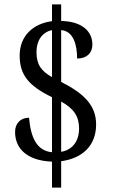

<svg xmlns="http://www.w3.org/2000/svg" viewBox="-20 -780 517 879"><path d="M218 -40V79H260V-42C358 -55 420 -114 420 -210C420 -297 366 -351 260 -405V-642C317 -638 333 -573 333 -512C377 -512 403 -537 403 -576C403 -634 359 -682 260 -684V-760H218V-683C132 -672 70 -616 70 -526C70 -439 109 -388 218 -335V-83C148 -90 121 -150 113 -241C73 -241 49 -214 49 -176C49 -95 110 -44 218 -40ZM218 -642V-427C170 -454 147 -483 147 -542C147 -594 173 -633 218 -642ZM260 -85V-315C318 -283 342 -247 342 -192C342 -135 313 -94 260 -85Z"/></svg>

Font: Noto Serif Lao Cond
Style: Regular
Weight: 400
Width: 3
Designer: Monotype Design Team
Foundry: Monotype Imaging Inc.
Version: Version 2.004